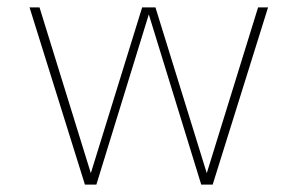

<svg xmlns="http://www.w3.org/2000/svg" viewBox="-20 -500 806 520"><path d="M60 -480H87L226 -31L365 -480H401L540 -31L679 -480H706L556 0H525L383 -461L241 0H210Z"/></svg>

Font: Prompt Thin
Style: Regular
Weight: 250
Designer: Katatrad Team
Foundry: CadsonDemak
Version: Version 1.001